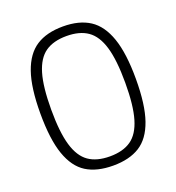

<svg xmlns="http://www.w3.org/2000/svg" viewBox="-125 -771 810 882"><g transform="rotate(-20 280.0 -330.0)"><path d="M46 -329Q46 -455 72 -529.5Q98 -604 149 -637Q200 -670 280 -670Q359 -670 410 -637Q461 -604 487 -529Q513 -454 513 -329Q513 -203 487 -128.5Q461 -54 410 -22Q359 10 280 10Q200 10 149 -22Q98 -54 72 -128.5Q46 -203 46 -329ZM461 -329Q461 -440 442 -504Q423 -568 383.5 -595.5Q344 -623 280 -623Q216 -623 176.5 -595.5Q137 -568 118 -504Q99 -440 99 -329Q99 -218 118 -154Q137 -90 176.5 -62.5Q216 -35 280 -35Q344 -35 383.5 -62.5Q423 -90 442 -154Q461 -218 461 -329Z"/></g></svg>

Font: Cairo Light
Style: Regular
Weight: 300
Designer: Mohamed Gaber, the designers of Titillium
Foundry: Kief Type Foundry
Version: Version 2.009; ttfautohint (v1.5.33-1714) -l 8 -r 50 -G 200 